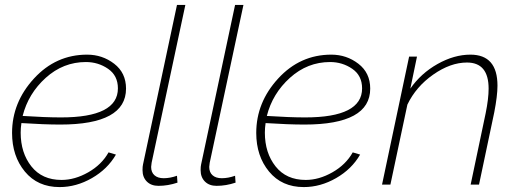

<svg xmlns="http://www.w3.org/2000/svg" viewBox="-20 -750 2103 780"><path d="M225 -244Q160 -244 67 -250Q64 -230 64 -211Q64 -129 107.5 -74Q151 -19 230 -19Q284 -19 338.5 -50Q393 -81 421 -131L451 -122Q417 -63 353.5 -26.5Q290 10 222 10Q133 10 81 -53Q29 -116 29 -210Q29 -334 118 -431Q207 -528 334 -528Q396 -528 444 -491Q492 -454 492 -390Q492 -244 225 -244ZM329 -498Q237 -498 166 -434Q95 -370 72 -279Q165 -273 228 -273Q459 -273 459 -391Q459 -443 419 -470.5Q379 -498 329 -498Z M559 -59Q559 -74 561 -82L699 -730H733L596 -89Q594 -77 594 -72Q594 -50 607.5 -38Q621 -26 645 -26Q671 -26 699 -36L701 -8Q662 5 624 5Q594 5 576.5 -12.5Q559 -30 559 -59Z M795 -59Q795 -74 797 -82L935 -730H969L832 -89Q830 -77 830 -72Q830 -50 843.5 -38Q857 -26 881 -26Q907 -26 935 -36L937 -8Q898 5 860 5Q830 5 812.5 -12.5Q795 -30 795 -59Z M1217 -244Q1152 -244 1059 -250Q1056 -230 1056 -211Q1056 -129 1099.5 -74Q1143 -19 1222 -19Q1276 -19 1330.5 -50Q1385 -81 1413 -131L1443 -122Q1409 -63 1345.5 -26.5Q1282 10 1214 10Q1125 10 1073 -53Q1021 -116 1021 -210Q1021 -334 1110 -431Q1199 -528 1326 -528Q1388 -528 1436 -491Q1484 -454 1484 -390Q1484 -244 1217 -244ZM1321 -498Q1229 -498 1158 -434Q1087 -370 1064 -279Q1157 -273 1220 -273Q1451 -273 1451 -391Q1451 -443 1411 -470.5Q1371 -498 1321 -498Z M1642 -520H1674L1647 -390Q1690 -452 1757.5 -490Q1825 -528 1891 -528Q2001 -528 2001 -402Q2001 -361 1988 -294L1926 0H1892L1953 -290Q1965 -349 1965 -390Q1965 -496 1877 -496Q1810 -496 1740 -447Q1670 -398 1635 -325L1566 0H1532Z"/></svg>

Font: Raleway-v4020 ExtraLight
Style: Italic
Weight: 275
Italic angle: -12°
Designer: Matt McInerney, Pablo Impallari, Rodrigo Fuenzalida
Foundry: Matt McInerney, Pablo Impallari, Rodrigo Fuenzalida
Version: Version 4.020;PS 004.020;hotconv 1.0.88;makeotf.lib2.5.64775